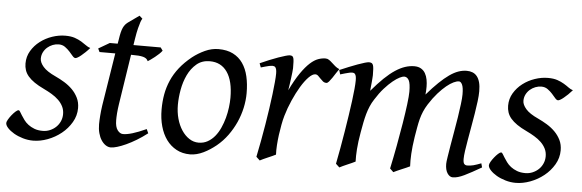

<svg xmlns="http://www.w3.org/2000/svg" viewBox="-45 -704 2587 853"><g transform="rotate(5 1248.5 -277.0)"><path d="M340.8 -412.1Q331.1 -400.9 321.5 -391.8Q312 -382.8 303.7 -376Q295.4 -369.1 288.8 -365.5Q282.2 -361.8 278.8 -361.8Q272.5 -361.8 265.4 -370.4Q258.3 -378.9 249.3 -388.9Q240.2 -398.9 228.3 -407.5Q216.3 -416 200.2 -416Q186.5 -416 173.3 -410.9Q160.2 -405.8 149.7 -396.7Q139.2 -387.7 132.6 -374.8Q126 -361.8 126 -346.2Q126 -329.1 142.3 -310.1Q158.7 -291 198.2 -272.9Q218.3 -263.7 238.3 -251.5Q258.3 -239.3 274.2 -223.4Q290 -207.5 300 -187.3Q310.1 -167 310.1 -141.1Q310.1 -107.4 292.7 -77.9Q275.4 -48.3 248.3 -26.6Q221.2 -4.9 188 7.6Q154.8 20 123 20Q100.1 20 77.6 13.4Q55.2 6.8 37.6 -3.4Q20 -13.7 9 -25.6Q-2 -37.6 -2 -47.9Q-2 -53.2 3.9 -63.5Q9.8 -73.7 17.8 -83.7Q25.9 -93.8 34.2 -101.3Q42.5 -108.9 47.9 -108.9Q51.3 -108.9 54.9 -102.8Q58.6 -96.7 64.2 -87.6Q69.8 -78.6 77.6 -67.9Q85.4 -57.1 97.2 -48.1Q108.9 -39.1 124.8 -33Q140.6 -26.9 162.1 -26.9Q179.2 -26.9 194.6 -33.4Q210 -40 221.4 -51Q232.9 -62 239.5 -76.9Q246.1 -91.8 246.1 -108.9Q246.1 -127.9 238.3 -143.3Q230.5 -158.7 217.5 -171.1Q204.6 -183.6 187.5 -193.8Q170.4 -204.1 151.9 -212.9Q126 -225.1 108.4 -237.3Q90.8 -249.5 80.1 -262.2Q69.3 -274.9 64.7 -289.1Q60.1 -303.2 60.1 -318.8Q60.1 -349.6 75.2 -375Q90.3 -400.4 114.3 -418.7Q138.2 -437 167.7 -447Q197.3 -457 226.1 -457Q251 -457 268.1 -451.2Q285.2 -445.3 298.1 -437.5Q311 -429.7 320.8 -422.4Q330.6 -415 340.8 -412.1Z M630.4 -57.1Q606.4 -38.6 582.5 -24.2Q558.6 -9.8 537.1 0Q515.6 9.8 498.3 14.9Q481 20 470.2 20Q458 20 447 12.7Q436 5.4 427.5 -7.6Q418.9 -20.5 414.1 -38.6Q409.2 -56.6 409.2 -78.1Q409.2 -87.4 409.7 -96.7Q410.2 -106 410.9 -116Q411.6 -126 412.8 -137.2Q414.1 -148.4 416 -162.1L453.6 -397.9H383.3L376 -413.1L425.3 -441.9H460.4L463.4 -459Q466.3 -479 469.5 -492.2Q472.7 -505.4 476.8 -514.2Q481 -522.9 485.8 -528.6Q490.7 -534.2 497.1 -539.1L546.4 -574.2L560.1 -562Q556.6 -557.6 552.7 -546.4Q549.3 -536.6 544.7 -518.6Q540 -500.5 535.2 -470.2L530.8 -441.9H652.3L662.1 -428.2Q657.2 -421.4 648.7 -413.3Q640.1 -405.3 630.9 -397.9Q621.6 -390.6 613 -384.5Q604.5 -378.4 600.1 -376Q597.2 -382.8 592 -387Q586.9 -391.1 578.1 -393.6Q569.3 -396 556.4 -397Q543.5 -397.9 525.4 -397.9H523.9L489.3 -173.8Q487.8 -164.6 486.6 -154.1Q485.4 -143.6 484.6 -134Q483.9 -124.5 483.6 -116.2Q483.4 -107.9 483.4 -103Q483.4 -72.8 494.4 -58.3Q505.4 -43.9 519 -43.9Q536.1 -43.9 560.8 -51.3Q585.4 -58.6 622.1 -75.2Z M980.5 -246.1Q980.5 -320.8 953.1 -360.4Q925.8 -399.9 875.5 -399.9Q840.3 -399.9 816.4 -379.6Q792.5 -359.4 777.8 -328.6Q763.2 -297.9 756.8 -262Q750.5 -226.1 750.5 -194.8Q750.5 -162.1 758.5 -133.1Q766.6 -104 781 -82.3Q795.4 -60.5 814.7 -47.9Q834 -35.2 856.4 -35.2Q878.9 -35.2 896.7 -45.2Q914.6 -55.2 928.5 -72Q942.4 -88.9 952.1 -110.6Q961.9 -132.3 968.3 -155.8Q974.6 -179.2 977.5 -202.6Q980.5 -226.1 980.5 -246.1ZM1050.3 -272.9Q1050.3 -240.2 1043 -206.8Q1035.6 -173.3 1021.5 -141.8Q1007.3 -110.4 986.6 -81.8Q965.8 -53.2 938.5 -30.8Q925.8 -20.5 911.6 -11.2Q897.5 -2 882.8 5.1Q868.2 12.2 853 16.1Q837.9 20 823.2 20Q789.1 20 762.5 5.6Q735.8 -8.8 717.5 -33.9Q699.2 -59.1 689.7 -93.5Q680.2 -127.9 680.2 -168Q680.2 -203.1 686 -235.6Q691.9 -268.1 705.1 -298.3Q718.3 -328.6 740.2 -356.4Q762.2 -384.3 794.4 -410.2Q819.3 -429.7 849.1 -443.4Q878.9 -457 909.2 -457Q947.3 -457 974.1 -443.4Q1001 -429.7 1017.8 -405.3Q1034.7 -380.9 1042.5 -347.2Q1050.3 -313.5 1050.3 -272.9Z M1451.2 -415Q1445.3 -407.2 1438.2 -396Q1431.2 -384.8 1424.1 -374.3Q1417 -363.8 1410.6 -356.4Q1404.3 -349.1 1399.4 -349.1Q1390.1 -349.1 1383.5 -354.5Q1377 -359.9 1371.3 -366Q1365.7 -372.1 1360.1 -377.4Q1354.5 -382.8 1347.2 -382.8Q1334.5 -382.8 1317.6 -365.5Q1300.8 -348.1 1283.9 -320.1Q1267.1 -292 1251.7 -257.1Q1236.3 -222.2 1226.1 -187Q1220.7 -168.5 1216.6 -146.2Q1212.4 -124 1209.2 -100.6Q1206.1 -77.1 1204.6 -54.4Q1203.1 -31.7 1204.1 -12.2Q1197.8 -8.8 1188.2 -4.6Q1178.7 -0.5 1168.7 3.9Q1158.7 8.3 1149.4 12.5Q1140.1 16.6 1134.3 20L1118.2 4.9Q1125.5 -29.8 1132.3 -66.9Q1139.2 -104 1145.3 -140.9Q1151.4 -177.7 1156.5 -212.9Q1161.6 -248 1165.3 -278.3Q1168.9 -308.6 1171.1 -332.5Q1173.3 -356.4 1173.3 -371.1Q1173.3 -382.3 1171.6 -388.9Q1169.9 -395.5 1167.2 -398.7Q1164.6 -401.9 1160.9 -402.8Q1157.2 -403.8 1153.3 -403.8Q1148.4 -403.8 1140.1 -402.1Q1131.8 -400.4 1123.5 -397.9Q1113.8 -395.5 1103 -392.1L1096.2 -410.2Q1116.7 -419.4 1137.5 -428Q1158.2 -436.5 1176.3 -442.9Q1194.3 -449.2 1207.8 -453.1Q1221.2 -457 1227.1 -457Q1233.9 -457 1237.8 -454.6Q1241.7 -452.1 1243.4 -446Q1245.1 -439.9 1245.6 -429Q1246.1 -418 1246.1 -400.9Q1246.1 -395.5 1244.6 -382.8Q1243.2 -370.1 1241.2 -355.2Q1239.3 -340.3 1237.1 -325.7Q1234.9 -311 1233.4 -301.8Q1256.8 -350.1 1277.8 -380.4Q1298.8 -410.6 1317.6 -427.7Q1336.4 -444.8 1353.5 -450.9Q1370.6 -457 1386.2 -457Q1395 -457 1402.1 -452.1Q1409.2 -447.3 1416.5 -440.4Q1423.8 -433.6 1432.1 -426.5Q1440.4 -419.4 1451.2 -415Z M2121.1 -35.2Q2075.7 -8.8 2045.9 5.6Q2016.1 20 1995.1 20Q1981 20 1970.9 4.6Q1960.9 -10.7 1960.9 -37.1Q1960.9 -45.9 1964.4 -67.9Q1967.8 -89.8 1972.7 -119.4Q1977.5 -148.9 1983.6 -182.6Q1989.7 -216.3 1994.6 -248.3Q1999.5 -280.3 2002.9 -307.6Q2006.3 -335 2006.3 -351.1Q2006.3 -381.3 2000.2 -394.3Q1994.1 -407.2 1985.4 -407.2Q1976.1 -407.2 1961.9 -400.6Q1947.8 -394 1930.7 -380.1Q1913.6 -366.2 1894.3 -344.5Q1875 -322.8 1856 -293Q1845.2 -275.9 1838.1 -259.3Q1831.1 -242.7 1826.4 -224.9Q1821.8 -207 1818.4 -187.3Q1814.9 -167.5 1811 -144Q1804.2 -99.6 1802.5 -67.9Q1800.8 -36.1 1802.2 -12.2Q1795.4 -8.8 1785.6 -4.6Q1775.9 -0.5 1765.6 3.9Q1755.4 8.3 1745.8 12.5Q1736.3 16.6 1730 20L1714.4 4.9Q1725.1 -44.9 1735.1 -98.6Q1745.1 -152.3 1752.9 -200.4Q1760.7 -248.5 1765.4 -286.1Q1770 -323.7 1770 -341.8Q1770 -378.9 1762.5 -393.1Q1754.9 -407.2 1741.2 -407.2Q1734.9 -407.2 1721.7 -400.9Q1708.5 -394.5 1691.4 -380.6Q1674.3 -366.7 1655 -345.2Q1635.7 -323.7 1617.2 -293.9Q1606.9 -278.3 1599.9 -261.7Q1592.8 -245.1 1587.6 -226.8Q1582.5 -208.5 1578.4 -188Q1574.2 -167.5 1570.3 -144Q1562.5 -99.6 1560.3 -67.6Q1558.1 -35.6 1559.1 -12.2Q1552.7 -8.8 1543.2 -4.6Q1533.7 -0.5 1523.7 3.9Q1513.7 8.3 1504.4 12.5Q1495.1 16.6 1489.3 20L1473.1 4.9Q1480 -29.3 1486.6 -66.7Q1493.2 -104 1499.3 -141.1Q1505.4 -178.2 1510.7 -213.6Q1516.1 -249 1520 -279.3Q1523.9 -309.6 1526.1 -333.3Q1528.3 -356.9 1528.3 -371.1Q1528.3 -382.3 1526.9 -388.9Q1525.4 -395.5 1522.7 -399.2Q1520 -402.8 1516.6 -403.8Q1513.2 -404.8 1509.3 -404.8Q1504.4 -404.8 1495.8 -402.8Q1487.3 -400.9 1478.5 -398.4Q1468.3 -395.5 1457 -392.1L1451.2 -411.1Q1471.7 -419.9 1492.2 -428.2Q1512.7 -436.5 1530.3 -442.9Q1547.9 -449.2 1561 -453.1Q1574.2 -457 1580.1 -457Q1587.4 -457 1591.8 -454.6Q1596.2 -452.1 1598.4 -446Q1600.6 -439.9 1601.3 -429Q1602.1 -418 1602.1 -400.9Q1602.1 -395.5 1601.3 -387.5Q1600.6 -379.4 1599.9 -369.9Q1599.1 -360.4 1597.9 -350.1Q1596.7 -339.8 1596.2 -331.1Q1625 -365.2 1650.1 -389.4Q1675.3 -413.6 1698 -428.5Q1720.7 -443.4 1741.5 -450.2Q1762.2 -457 1782.2 -457Q1800.3 -457 1812.5 -449.7Q1824.7 -442.4 1831.5 -430.2Q1838.4 -418 1841.3 -402.6Q1844.2 -387.2 1844.2 -371.1Q1844.2 -361.8 1843.8 -354.2Q1843.3 -346.7 1842.3 -335.9Q1870.6 -368.7 1894.5 -391.6Q1918.5 -414.6 1939.2 -429.2Q1960 -443.8 1978.8 -450.4Q1997.6 -457 2016.1 -457Q2030.3 -457 2042 -452.4Q2053.7 -447.8 2062 -437.5Q2070.3 -427.2 2074.7 -410.9Q2079.1 -394.5 2079.1 -371.1Q2079.1 -352.5 2075.9 -326.4Q2072.8 -300.3 2067.9 -271Q2063 -241.7 2057.6 -210.9Q2052.2 -180.2 2047.4 -152.6Q2042.5 -125 2039.3 -102.3Q2036.1 -79.6 2036.1 -65.9Q2036.1 -49.3 2041 -43.7Q2045.9 -38.1 2054.2 -38.1Q2068.4 -38.1 2082.3 -41.7Q2096.2 -45.4 2116.2 -53.2Z M2493.2 -412.1Q2483.4 -400.9 2473.9 -391.8Q2464.4 -382.8 2456.1 -376Q2447.8 -369.1 2441.2 -365.5Q2434.6 -361.8 2431.2 -361.8Q2424.8 -361.8 2417.7 -370.4Q2410.6 -378.9 2401.6 -388.9Q2392.6 -398.9 2380.6 -407.5Q2368.7 -416 2352.5 -416Q2338.9 -416 2325.7 -410.9Q2312.5 -405.8 2302 -396.7Q2291.5 -387.7 2284.9 -374.8Q2278.3 -361.8 2278.3 -346.2Q2278.3 -329.1 2294.7 -310.1Q2311 -291 2350.6 -272.9Q2370.6 -263.7 2390.6 -251.5Q2410.6 -239.3 2426.5 -223.4Q2442.4 -207.5 2452.4 -187.3Q2462.4 -167 2462.4 -141.1Q2462.4 -107.4 2445.1 -77.9Q2427.7 -48.3 2400.6 -26.6Q2373.5 -4.9 2340.3 7.6Q2307.1 20 2275.4 20Q2252.4 20 2230 13.4Q2207.5 6.8 2189.9 -3.4Q2172.4 -13.7 2161.4 -25.6Q2150.4 -37.6 2150.4 -47.9Q2150.4 -53.2 2156.2 -63.5Q2162.1 -73.7 2170.2 -83.7Q2178.2 -93.8 2186.5 -101.3Q2194.8 -108.9 2200.2 -108.9Q2203.6 -108.9 2207.3 -102.8Q2210.9 -96.7 2216.6 -87.6Q2222.2 -78.6 2230 -67.9Q2237.8 -57.1 2249.5 -48.1Q2261.2 -39.1 2277.1 -33Q2293 -26.9 2314.5 -26.9Q2331.5 -26.9 2346.9 -33.4Q2362.3 -40 2373.8 -51Q2385.3 -62 2391.8 -76.9Q2398.4 -91.8 2398.4 -108.9Q2398.4 -127.9 2390.6 -143.3Q2382.8 -158.7 2369.9 -171.1Q2356.9 -183.6 2339.8 -193.8Q2322.8 -204.1 2304.2 -212.9Q2278.3 -225.1 2260.7 -237.3Q2243.2 -249.5 2232.4 -262.2Q2221.7 -274.9 2217 -289.1Q2212.4 -303.2 2212.4 -318.8Q2212.4 -349.6 2227.5 -375Q2242.7 -400.4 2266.6 -418.7Q2290.5 -437 2320.1 -447Q2349.6 -457 2378.4 -457Q2403.3 -457 2420.4 -451.2Q2437.5 -445.3 2450.4 -437.5Q2463.4 -429.7 2473.1 -422.4Q2482.9 -415 2493.2 -412.1Z"/></g></svg>

Font: Gentium Plus APac
Style: Italic
Weight: 400
Italic angle: -8°
Designer: J. Victor Gaultney, Annie Olsen, Iska Routamaa, Becca Hirsbrunner
Foundry: SIL International
Version: Version 5.000